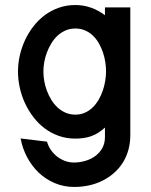

<svg xmlns="http://www.w3.org/2000/svg" viewBox="-20 -532 596 757"><path d="M493.8 -502.9H393.8V-472Q381.2 -481.5 367.5 -489Q353.7 -496.5 338.9 -501.7Q324 -506.9 308.6 -509.6Q293.3 -512.2 277.1 -512.2Q242.6 -512.2 212.2 -501.6Q181.8 -490.9 156.8 -472.4Q131.8 -453.8 112.1 -428.5Q92.4 -403.2 78.9 -374.2Q65.3 -345.1 58.1 -313.4Q50.9 -281.6 50.9 -250Q50.9 -218.2 58 -186.1Q65.1 -154 78.8 -124.6Q92.5 -95.2 112.1 -69.8Q131.6 -44.3 156.8 -25.5Q181.9 -6.7 212.2 3.9Q242.4 14.5 277.1 14.5Q294.6 14.5 310.3 12.1Q326 9.8 340.4 4.6Q354.8 -0.6 368 -9Q381.2 -17.4 393.8 -29V8.2Q393.8 33.8 382.9 52.6Q372 71.5 354.5 84Q337 96.5 315.1 102.6Q293.2 108.8 271.1 108.8Q253 108.8 236 102.4Q218.9 96.1 204.8 85Q190.6 73.8 180.4 58.8Q170.1 43.8 165.4 26.6L61.3 13.9Q68.6 53.5 87.1 88.2Q105.6 122.9 133 149Q160.4 175 196 190Q231.6 205.1 272.6 205.1Q302.9 205.1 331.1 198.9Q359.2 192.7 383.6 180.6Q408.1 168.5 428.5 150.8Q448.9 133.1 463.5 110.4Q478 87.7 485.9 60Q493.8 32.2 493.8 0.4ZM398.1 -250Q398.1 -232.6 394.9 -213.2Q391.7 -193.8 385.3 -174.8Q378.8 -155.8 368.9 -138.8Q359 -121.8 345.5 -108.6Q332 -95.4 314.9 -87.7Q297.8 -80 277.1 -80Q256.2 -80 238.6 -87.6Q221.1 -95.2 207.1 -108.1Q193.2 -120.9 182.7 -137.9Q172.2 -154.9 165.1 -173.8Q158 -192.7 154.5 -212.3Q151.1 -231.9 151.1 -250Q151.1 -267.9 154.5 -287.3Q158 -306.7 165.1 -325.5Q172.2 -344.3 182.7 -361.5Q193.2 -378.6 207.1 -391.5Q221.1 -404.3 238.6 -412Q256.2 -419.6 277.1 -419.6Q298.4 -419.6 315.7 -412Q333 -404.3 346.5 -391.4Q360 -378.4 369.7 -361.4Q379.5 -344.4 385.8 -325.6Q392.2 -306.8 395.2 -287.3Q398.1 -267.7 398.1 -250Z"/></svg>

Font: Saysettha
Style: Regular
Weight: 400
Designer: John M. Durdin
Foundry: Lao Script for Windows
Version: Version 2.201